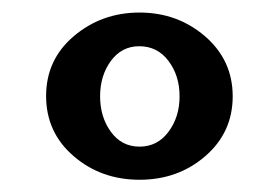

<svg xmlns="http://www.w3.org/2000/svg" viewBox="-20 -800 445 309"><path d="M204.1 -725.6Q175.8 -725.6 158.4 -701.9Q141.1 -678.2 141.1 -645Q141.1 -611.8 158.4 -587.9Q175.8 -564 204.6 -564Q233.4 -564 251.2 -587.9Q269 -611.8 269 -645Q269 -678.2 251.2 -701.9Q233.4 -725.6 204.1 -725.6ZM98.4 -548.8Q54.2 -586.9 54.2 -645.5Q54.2 -704.1 98.9 -741.9Q143.6 -779.8 204.6 -779.8Q265.6 -779.8 310.1 -741.5Q354.5 -703.1 354.5 -645Q354.5 -586.9 310.5 -548.8Q266.6 -510.7 204.6 -510.7Q142.6 -510.7 98.4 -548.8Z"/></svg>

Font: Coda
Style: Regular
Weight: 400
Designer: vernon adams
Foundry: vernon adams
Version: Version 2.001; ttfautohint (v0.8) -r 50 -G 200 -x